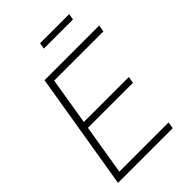

<svg xmlns="http://www.w3.org/2000/svg" viewBox="-257 -1010 1121 1121"><g transform="rotate(-45 304.0 -449.0)"><path d="M36.1 0 156.7 -727.5H608.4L601.1 -686H194.8L146.5 -392.6H518.1L511.2 -351.6H139.2L87.9 -41H494.6L487.8 0ZM531.2 -898.4 524.9 -860.8H284.2L290.5 -898.4Z"/></g></svg>

Font: Inter Display ExtraLight
Style: Italic
Weight: 200
Italic angle: -9.39999°
Designer: Rasmus Andersson
Foundry: rsms
Version: Version 4.000;git-a52131595